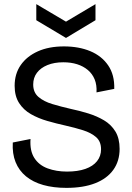

<svg xmlns="http://www.w3.org/2000/svg" viewBox="-20 -898 638 931"><path d="M302 13Q239 13 189.5 -1Q140 -15 106 -43Q72 -71 55.5 -112Q39 -153 42 -207L128 -224Q124 -167 146.5 -132Q169 -97 211 -81.5Q253 -66 305 -66Q357 -66 394 -79Q431 -92 450.5 -116.5Q470 -141 470 -174Q470 -212 446 -233Q422 -254 382.5 -266.5Q343 -279 298 -289Q253 -299 209.5 -311.5Q166 -324 130 -344.5Q94 -365 72.5 -398.5Q51 -432 51 -482Q51 -540 80.5 -582.5Q110 -625 163.5 -649Q217 -673 290 -673Q362 -673 417.5 -650Q473 -627 504.5 -581Q536 -535 534 -467L448 -450Q450 -486 439 -513Q428 -540 406 -558.5Q384 -577 354 -586.5Q324 -596 287 -596Q243 -596 210 -582.5Q177 -569 159 -545Q141 -521 141 -488Q141 -450 166.5 -428Q192 -406 233.5 -393.5Q275 -381 323 -370Q366 -361 408 -348Q450 -335 484.5 -314.5Q519 -294 539.5 -260.5Q560 -227 560 -176Q560 -117 529.5 -74.5Q499 -32 441.5 -9.5Q384 13 302 13ZM156 -878 300 -793 443 -878V-800L300 -714L156 -800Z"/></svg>

Font: Bricolage Grotesque 60pt
Style: Regular
Weight: 400
Version: Version 1.001;gftools[0.9.33.dev8+g029e19f]